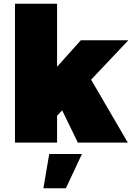

<svg xmlns="http://www.w3.org/2000/svg" viewBox="-20 -762 706 1026"><path d="M60 -742H285V0H60ZM412 -547H666L275 -133V-394ZM453 -360 663 0H396L287 -224ZM243 61H418L332 244H212Z"/></svg>

Font: Alexandria Black
Style: Regular
Weight: 900
Designer: Mohamed Gaber
Foundry: Kief Type Foundry
Version: Version 5.100